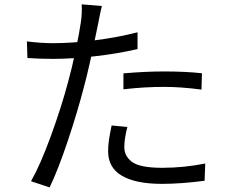

<svg xmlns="http://www.w3.org/2000/svg" viewBox="-20 -813 1040 868"><path d="M424 -707.6 416 -669Q382.6 -505 360.2 -422.8Q331.2 -309.6 286.6 -176.5Q242 -43.4 204.2 34.4L120.2 6.2Q162.2 -67.2 209.4 -196.5Q256.6 -325.8 287.4 -440.8Q305.6 -506.2 322.6 -587.9Q339.6 -669.6 345.4 -711.8Q351.8 -754.4 349.2 -793.4L440.6 -785.8Q433.4 -758 424 -707.6ZM601.8 -667V-591.2Q511 -570 407 -558.4Q303 -546.8 220 -546.8Q156.8 -546.8 104 -550.8L101.6 -625.8Q164.8 -617.8 221.8 -617.8Q306.2 -617.8 408.8 -630.8Q511.4 -643.8 601.8 -667ZM720 -490Q819.6 -490 893 -481.8L890.8 -408Q798 -420.2 722.4 -420.2Q630.8 -420.2 538 -409.2V-481.4Q639.2 -490 720 -490ZM542 -148Q542 -106.2 578 -80.3Q614 -54.4 713 -54.4Q811 -54.4 907.8 -73.8L905 4.2Q797.4 18.2 712 18.2Q593.2 18.2 531 -18.5Q468.8 -55.2 468.8 -128.4Q468.8 -154.4 472.6 -180.5Q476.4 -206.6 484.6 -245.8L555.8 -239Q542 -186.2 542 -148Z"/></svg>

Font: 寒蝉端黑体 Light
Style: Regular
Weight: 300
Designer: ChillDuanSans {Warren2060}; 
Source Han Sans {Ryoko NISHIZUKA 西塚涼子 (kana, bopomofo & ideographs); Paul D. Hunt (Latin, G
Foundry: ChillType&Adobe
Version: Version 1.300;Glyphs 3.3 (3306)